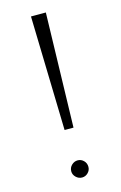

<svg xmlns="http://www.w3.org/2000/svg" viewBox="-112 -749 509 811"><g transform="rotate(-15 142.5 -343.5)"><path d="M110 -700 123 -200H162L175 -700ZM105 -24Q105 -9 116.5 2Q128 13 143 13Q158 13 169 2Q180 -9 180 -24Q180 -40 169 -51Q158 -62 143 -62Q128 -62 116.5 -51Q105 -40 105 -24Z"/></g></svg>

Font: Jost Light
Style: Regular
Weight: 300
Version: Version 3.710